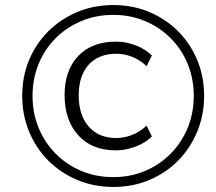

<svg xmlns="http://www.w3.org/2000/svg" viewBox="-20 -733 855 761"><path d="M429 8Q353 8 287 -19.5Q221 -47 172 -96Q123 -145 95.5 -211Q68 -277 68 -353Q68 -430 95.5 -495.5Q123 -561 172 -609.5Q221 -658 286.5 -685.5Q352 -713 429 -713Q506 -713 571.5 -685.5Q637 -658 685.5 -609.5Q734 -561 761.5 -495.5Q789 -430 789 -353Q789 -277 761.5 -211Q734 -145 685.5 -96Q637 -47 571.5 -19.5Q506 8 429 8ZM440 -137Q344 -137 290 -197Q236 -257 236 -356Q236 -454 290 -511Q344 -568 440 -568Q480 -568 518.5 -553Q557 -538 582 -513L561 -471Q533 -497 502 -508.5Q471 -520 441 -520Q371 -520 331.5 -476.5Q292 -433 292 -355Q292 -277 331.5 -231.5Q371 -186 441 -186Q471 -186 502 -197.5Q533 -209 561 -235L582 -192Q557 -167 517.5 -152Q478 -137 440 -137ZM429 -31Q497 -31 555 -55.5Q613 -80 656.5 -124Q700 -168 724 -226.5Q748 -285 748 -353Q748 -421 724 -479.5Q700 -538 656.5 -581.5Q613 -625 555 -649.5Q497 -674 429 -674Q361 -674 302.5 -649.5Q244 -625 200.5 -581.5Q157 -538 133 -479.5Q109 -421 109 -353Q109 -285 133 -226.5Q157 -168 200.5 -124Q244 -80 302.5 -55.5Q361 -31 429 -31Z"/></svg>

Font: Mulish ExtraLight Light
Style: Italic
Weight: 300
Italic angle: -9°
Version: Version 3.603